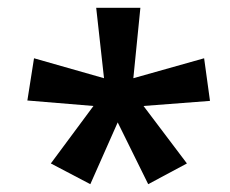

<svg xmlns="http://www.w3.org/2000/svg" viewBox="-20 -886 587 491"><path d="M339 -866 321 -686 502 -737 517 -628 347 -615 458 -468 359 -415 281 -573 211 -415 110 -468 219 -615 50 -629 67 -737 246 -686 226 -866Z"/></svg>

Font: Noto Sans Telugu UI SemiCondensed SemiBold
Style: Regular
Weight: 600
Width: 4
Designer: Jelle Bosma - Monotype Design Team
Foundry: Monotype Imaging Inc.
Version: Version 2.005; ttfautohint (v1.8.4.7-5d5b)